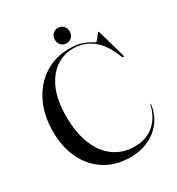

<svg xmlns="http://www.w3.org/2000/svg" viewBox="-202 -977 1033 1120"><g transform="rotate(-30 315.0 -417.0)"><path d="M606.5 -192.5Q599 -133 565 -86Q531 -39 475.8 -12Q420.5 15 349.5 15Q252 15 180.5 -30Q109 -75 70 -155Q31 -235 31 -341Q31 -450.5 72.2 -534.2Q113.5 -618 186.5 -665.5Q259.5 -713 355.5 -713Q405.5 -713 438.2 -701.5Q471 -690 488.5 -678.5Q506 -667 509 -667Q513.5 -667 522.8 -678.5Q532 -690 540.5 -701.5Q549 -713 551 -713Q554.5 -713 556 -706.5L608.5 -521Q610.5 -513.5 605.5 -512.5Q600 -511 596.5 -519Q558.5 -617 502.2 -659.8Q446 -702.5 375.5 -702.5Q308 -702.5 255.2 -664.8Q202.5 -627 172.2 -555.2Q142 -483.5 142 -381Q142 -266 175 -187.2Q208 -108.5 266.5 -67.8Q325 -27 402 -27Q482 -27 533.5 -72.2Q585 -117.5 602 -193.5Q603 -197 604.5 -196.5Q607 -196.5 606.5 -192.5ZM358 -747.5Q335.5 -747.5 321.8 -762.2Q308 -777 308 -799Q308 -821.5 322 -836Q336 -850.5 358 -850.5Q380.5 -850.5 394.2 -836Q408 -821.5 408 -799Q408 -777 394.2 -762.2Q380.5 -747.5 358 -747.5Z"/></g></svg>

Font: Fraunces144ptRegular
Style: Regular
Weight: 400
Version: Version 1.000;[0bf87f6ff]